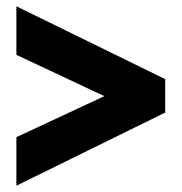

<svg xmlns="http://www.w3.org/2000/svg" viewBox="-20 -629 576 609"><path d="M32 -194 311 -324 32 -455V-609L504 -378V-272L32 -40Z"/></svg>

Font: Prompt SemiBold
Style: Regular
Weight: 600
Designer: Katatrad Team
Foundry: CadsonDemak
Version: Version 1.000